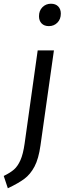

<svg xmlns="http://www.w3.org/2000/svg" viewBox="-90 -797 346 1029"><path d="M-70 146Q-35 129 -15 111.5Q5 94 19.5 61.5Q34 29 42 -28L112 -527H199L127 -18Q117 54 95 95.5Q73 137 41 161Q9 185 -48 212ZM119 -710Q119 -740 137.5 -758.5Q156 -777 183 -777Q208 -777 222 -762.5Q236 -748 236 -724Q236 -694 217.5 -675.5Q199 -657 172 -657Q147 -657 133 -671.5Q119 -686 119 -710Z"/></svg>

Font: Fira Sans Compressed
Style: Italic
Weight: 400
Width: 1
Italic angle: -8°
Designer: bBox Type GmbH & Carrois Corporate GbR & Edenspiekermann AG
Foundry: bBox Type GmbH & Carrois Corporate GbR & Edenspiekermann AG
Version: Version 4.301